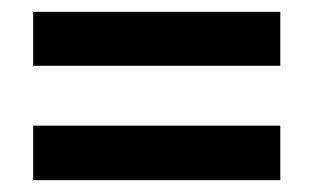

<svg xmlns="http://www.w3.org/2000/svg" viewBox="-20 -580 530 324"><path d="M36 -469V-560H453V-469ZM36 -276V-368H453V-276Z"/></svg>

Font: Noto Sans Telugu UI Condensed SemiBold
Style: Regular
Weight: 600
Width: 3
Designer: Jelle Bosma - Monotype Design Team
Foundry: Monotype Imaging Inc.
Version: Version 2.005